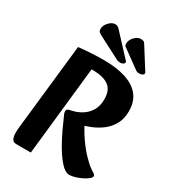

<svg xmlns="http://www.w3.org/2000/svg" viewBox="-217 -1025 1031 1149"><g transform="rotate(30 298.5 -450.5)"><path d="M447 9Q417 9 382.5 -30.5Q348 -70 313.5 -133.5Q279 -197 248 -270Q244 -279 239.5 -288.5Q235 -298 235 -308Q235 -319 242 -323.5Q249 -328 257 -329Q325 -342 364 -383Q403 -424 403 -488Q403 -531 386 -556.5Q369 -582 335 -593.5Q301 -605 251 -605H247L181 8H80Q59 8 51 -8Q43 -24 43 -51Q43 -71 46 -96L110 -680Q154 -685 197.5 -687.5Q241 -690 284 -690Q371 -690 434 -670Q497 -650 531.5 -608Q566 -566 566 -499Q566 -446 544.5 -408Q523 -370 489.5 -345Q456 -320 418 -305Q380 -290 347 -282L353 -342Q389 -267 423.5 -218Q458 -169 486 -140.5Q514 -112 528 -100Q553 -81 565.5 -74Q578 -67 578 -57Q578 -48 564 -36.5Q550 -25 528.5 -14.5Q507 -4 485 2.5Q463 9 447 9ZM528 -760 441 -898Q437 -905 429.5 -907.5Q422 -910 412 -910Q397 -910 382.5 -900Q368 -890 358.5 -874.5Q349 -859 349 -842Q349 -829 355.5 -824Q362 -819 375 -810L481 -733Q490 -727 495.5 -726.5Q501 -726 508 -726Q519 -726 527.5 -731Q536 -736 536 -744Q536 -748 534 -751.5Q532 -755 528 -760ZM394 -757 264 -897Q253 -910 235 -910Q220 -910 205.5 -899.5Q191 -889 181.5 -873.5Q172 -858 172 -841Q172 -829 178 -822.5Q184 -816 198 -809L347 -732Q354 -728 360.5 -726.5Q367 -725 374 -725Q385 -725 394 -730Q403 -735 403 -743Q403 -747 401 -750Q399 -753 394 -757Z"/></g></svg>

Font: Alkatra SemiBold
Style: Regular
Weight: 600
Designer: Suman Bhandary
Version: Version 1.100;gftools[0.9.22]